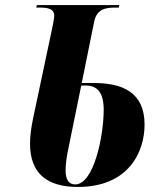

<svg xmlns="http://www.w3.org/2000/svg" viewBox="-20 -734 639 761"><path d="M289 7C490 7 553 -132 553 -240C553 -368 466 -405 352 -405H304L353 -647C363 -697 396 -704 437 -704H451L453 -714H126L124 -704H136C171 -704 195 -699 195 -671C195 -665 193 -655 190 -637L111 -264C104 -230 99 -196 99 -165C99 -44 169 7 289 7ZM278 -3C252 -3 240 -23 240 -59C240 -79 243 -110 251 -145L302 -395H320C364 -395 391 -369 391 -299C391 -195 352 -3 278 -3Z"/></svg>

Font: Noto Serif Display Condensed ExtraBold
Style: Italic
Weight: 800
Width: 3
Italic angle: -12°
Designer: Monotype Design Team
Foundry: Monotype Imaging Inc.
Version: Version 2.009